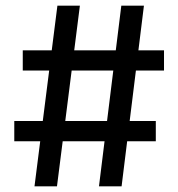

<svg xmlns="http://www.w3.org/2000/svg" viewBox="-20 -659 630 679"><path d="M102 0 183 -639H262.5L181.5 0ZM30.5 -159.5V-231H531V-159.5ZM330 0 409 -639H489L410 0ZM60.5 -409.5V-481H560V-409.5Z"/></svg>

Font: Anek Telugu Medium
Style: Regular
Weight: 500
Designer: Omkar Bhoir (Telugu), Yesha Goshar (Latin)
Foundry: Ek Type
Version: Version 1.003